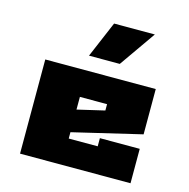

<svg xmlns="http://www.w3.org/2000/svg" viewBox="-115 -912 1009 1024"><g transform="rotate(15 390.0 -400.0)"><path d="M465 -375H315V-305L465 -340ZM695 0H85V-520H695V-270L315 -180V-145H475V-190H695ZM615 -800 475 -600H305L390 -800Z"/></g></svg>

Font: Imperial One
Style: Regular
Weight: 400
Designer: Jovanny Lemonad
Foundry: Jovanny Lemonad
Version: Version 1.000